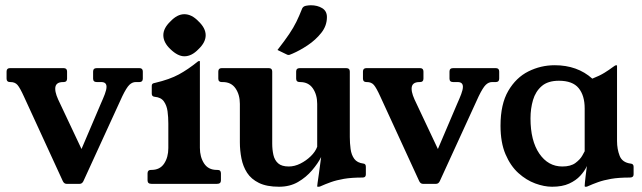

<svg xmlns="http://www.w3.org/2000/svg" viewBox="-20 -699 2442 730"><path d="M510 -440Q523 -440 523 -427V-400Q523 -387 510 -387H496Q483 -387 472 -376.5Q461 -366 445 -333L297 -10Q292 0 283 0H233Q224 0 219 -10L71 -332Q56 -365 46.5 -376Q37 -387 20 -387H18Q5 -387 5 -400V-427Q5 -440 18 -440H222Q235 -440 235 -427V-400Q235 -387 222 -387H220Q190 -387 190 -362Q190 -350 195 -336Q200 -322 209 -304L317 -75L265 -74L363 -304Q372 -324 378.5 -341Q385 -358 385 -369Q385 -387 365 -387H348Q334 -387 334 -400V-427Q334 -440 348 -440Z M807 -53Q820 -53 820 -40V-13Q820 0 805 0H556Q541 0 541 -13V-40Q541 -53 554 -53H556Q588 -53 604 -77Q620 -101 620 -136V-229Q620 -254 617 -276Q614 -298 603 -313.5Q592 -329 568 -331Q557 -332 557 -343V-373Q557 -378 560 -380.5Q563 -383 570 -384Q625 -397 660 -416Q695 -435 732 -465Q735 -467 737 -467H738Q740 -467 740 -465V-137Q740 -102 756 -77.5Q772 -53 804 -53ZM680.8 -645Q709 -645 734.8 -617.8Q762 -592 762 -565Q762 -538 734.8 -512.2Q709 -485 681.1 -485Q655.9 -485 628 -512Q601 -537.3 601 -565.3Q601 -592 628.2 -617.8Q654 -645 680.8 -645Z M1041 11Q994 11 964.5 -3.5Q935 -18 919.5 -42Q904 -66 898 -96.5Q892 -127 892 -158V-304Q892 -339 875.5 -363Q859 -387 827 -387H823Q810 -387 810 -400V-427Q810 -440 823 -440H1002Q1015 -440 1015 -427V-153Q1015 -130 1019.5 -110Q1024 -90 1037.5 -78Q1051 -66 1078 -66Q1100 -66 1122 -77Q1144 -88 1161.5 -105Q1179 -122 1186 -141V-304Q1186 -339 1169.5 -363Q1153 -387 1121 -387H1120Q1106 -387 1106 -400V-427Q1106 -440 1120 -440H1296Q1310 -440 1310 -427V-178Q1310 -155 1313 -132.5Q1316 -110 1327 -95Q1338 -80 1362 -77Q1371 -76 1371 -65V-36Q1371 -24 1359 -24Q1316 -24 1287.5 -19Q1259 -14 1238 -6.5Q1217 1 1197 10Q1195 11 1190 11H1188Q1186 11 1186 9Q1186 7 1187.5 -4Q1189 -15 1192.5 -38.5Q1196 -62 1201 -102Q1189 -78 1166.5 -51.5Q1144 -25 1113 -7Q1082 11 1041 11ZM1035 -509Q1063 -545 1079.5 -569.5Q1096 -594 1107 -616.5Q1118 -639 1129 -667Q1133 -675 1143 -677Q1153 -679 1162 -679Q1187 -679 1205 -668Q1223 -657 1223 -634Q1223 -601 1201.5 -574Q1180 -547 1150 -527Q1120 -507 1092 -495Q1088 -494 1084.5 -492Q1081 -490 1077 -490Q1073 -490 1068 -493Z M1865 -440Q1878 -440 1878 -427V-400Q1878 -387 1865 -387H1851Q1838 -387 1827 -376.5Q1816 -366 1800 -333L1652 -10Q1647 0 1638 0H1588Q1579 0 1574 -10L1426 -332Q1411 -365 1401.5 -376Q1392 -387 1375 -387H1373Q1360 -387 1360 -400V-427Q1360 -440 1373 -440H1577Q1590 -440 1590 -427V-400Q1590 -387 1577 -387H1575Q1545 -387 1545 -362Q1545 -350 1550 -336Q1555 -322 1564 -304L1672 -75L1620 -74L1718 -304Q1727 -324 1733.5 -341Q1740 -358 1740 -369Q1740 -387 1720 -387H1703Q1689 -387 1689 -400V-427Q1689 -440 1703 -440Z M2203 -287Q2203 -336 2180 -364Q2157 -392 2105 -392Q2063 -392 2039.5 -371.5Q2016 -351 2006.5 -318.5Q1997 -286 1997 -249Q1997 -164 2030.5 -115Q2064 -66 2118 -66Q2150 -66 2168 -79.5Q2186 -93 2194 -107.5Q2202 -122 2203 -124ZM2326 -163Q2326 -132 2336 -106.5Q2346 -81 2378 -77Q2389 -76 2389 -65V-36Q2389 -24 2375 -24Q2332 -24 2303.5 -19Q2275 -14 2254 -6.5Q2233 1 2213 10Q2212 11 2207 11H2205Q2203 11 2203 8Q2203 2 2206.5 -29Q2210 -60 2215 -90H2220Q2218 -81 2210 -64.5Q2202 -48 2186 -30.5Q2170 -13 2144 -1Q2118 11 2079 11Q2049 11 2015 -1.5Q1981 -14 1951 -41Q1921 -68 1902 -112.5Q1883 -157 1883 -221Q1883 -303 1912.5 -353.5Q1942 -404 1989 -427.5Q2036 -451 2089 -451Q2175 -451 2232 -400Q2260 -411 2278.5 -422.5Q2297 -434 2308 -442.5Q2319 -451 2323 -451Q2326 -451 2326 -449Z"/></svg>

Font: Young Serif Light
Style: Regular
Weight: 300
Designer: Bastien Sozeau
Foundry: NBR — Bastien Sozeau
Version: Version 5.001